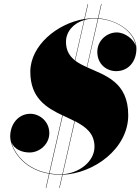

<svg xmlns="http://www.w3.org/2000/svg" viewBox="-20 -850 695 950"><path d="M414 -830 397 -756C261.5 -733.5 130 -624 130 -495C130 -365 209 -317.5 288.5 -279.5L223 7.5C110 -12 51.5 -89 36.5 -146.5C50 -111.5 88 -95.5 126.5 -95.5C175.5 -95.5 224 -136 224 -191C224 -250 175.5 -287 130 -287C71 -287 30.5 -236 30.5 -175C30.5 -117.5 88 -13.5 222.5 9.5L206.5 80H208.5L224.5 10C241.5 13 260 14.5 280 14.5C282.5 14.5 285.5 14.5 288 14.5L273 80H275L290 14.5C443.5 9 614.5 -114 614.5 -280C614.5 -444.5 500.5 -476.5 411 -517L466 -757.5C565 -750.5 643.5 -689 652 -622C643 -654.5 599.5 -689.5 557.5 -689.5C508.5 -689.5 461.5 -649 461.5 -594C461.5 -530 509.5 -498 555 -498C614 -498 655 -544 655 -610C655 -686 566.5 -751.5 466.5 -759.5L482.5 -830H480.5L464.5 -759.5C458.5 -760 453 -760 447 -760C431 -760 415 -758.5 399 -756L416 -830ZM447 -758C452.5 -758 458.5 -758 464 -757.5L409.5 -518C388 -527.5 368.5 -537.5 352 -550L398 -751.5C413 -755.5 429.5 -758 447 -758ZM306.5 -643C306.5 -692.5 342 -734.5 396 -750.5L350.5 -551.5C324 -572.5 306.5 -600 306.5 -643ZM280 12.5C260.5 12.5 242 11 225 8L290.5 -279C310 -269.5 330 -260.5 348.5 -251L288.5 12.5C285.5 12.5 283 12.5 280 12.5ZM447.5 -124C447.5 -48.5 368.5 7.5 290.5 12L350.5 -250.5C404.5 -222.5 447.5 -190 447.5 -124Z"/></svg>

Font: Bodoni* 96pt Fatface
Style: Italic
Weight: 900
Italic angle: -13°
Version: Version 2.3